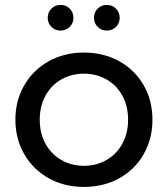

<svg xmlns="http://www.w3.org/2000/svg" viewBox="-20 -747 676 773"><path d="M42 -265.2Q42 -342.6 77.9 -404.2Q113.9 -465.9 176.5 -500.6Q239.1 -535.4 317.9 -535.4Q396.6 -535.4 459.5 -500.7Q522.5 -466 558.1 -404.4Q593.7 -342.7 593.7 -265Q593.7 -187.5 558.1 -125.6Q522.5 -63.6 459.5 -29Q396.6 5.6 317.9 5.6Q239.1 5.6 176.5 -29.2Q113.9 -64 77.9 -125.9Q42 -187.8 42 -265.2ZM495.7 -265Q495.7 -319.6 472.6 -361.8Q449.5 -404 408.7 -427.2Q367.9 -450.4 317.9 -450.4Q267.8 -450.4 227 -427.2Q186.2 -404 163.1 -361.8Q140 -319.6 140 -265Q140 -210.4 163.1 -168.4Q186.2 -126.4 227 -102.9Q267.8 -79.4 317.9 -79.4Q367.9 -79.4 408.7 -102.9Q449.5 -126.4 472.6 -168.4Q495.7 -210.4 495.7 -265ZM358.4 -675.6Q358.4 -697.5 373.3 -712.4Q388.1 -727.3 410.1 -727.3Q432 -727.3 446.9 -712.4Q461.9 -697.5 461.9 -675.6Q461.9 -653.6 446.9 -638.7Q432 -623.9 410.1 -623.9Q388.1 -623.9 373.3 -638.7Q358.4 -653.6 358.4 -675.6ZM172.1 -675.6Q172.1 -697.5 187 -712.4Q201.9 -727.3 223.9 -727.3Q245.7 -727.3 260.7 -712.4Q275.6 -697.5 275.6 -675.6Q275.6 -653.6 260.7 -638.7Q245.7 -623.9 223.9 -623.9Q201.9 -623.9 187 -638.7Q172.1 -653.6 172.1 -675.6Z"/></svg>

Font: iiserrat Thin
Style: Regular
Weight: 100
Designer: Akira Ohta
Foundry: Akira Ohta
Version: Version 1.200;Glyphs 3.3.1 (3343)